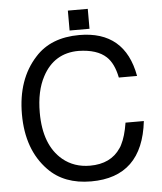

<svg xmlns="http://www.w3.org/2000/svg" viewBox="-59 -924 841 999"><g transform="rotate(-5 361.0 -425.0)"><path d="M437 -873V-769H333V-873ZM662.1 -502.9H566.9Q551.8 -578.1 514.2 -612.8Q466.8 -657.2 370.1 -659.2Q242.2 -659.2 181.2 -543.9Q141.1 -469.2 141.1 -356.9Q141.1 -187 235.8 -107.9Q294.9 -59.1 377.9 -59.1Q486.8 -59.1 538.1 -136.2Q543.9 -144 547.9 -152.8Q569.8 -194.8 581.1 -266.1H676.8Q644 22.9 377 22.9Q235.8 22.9 153.8 -62Q47.9 -170.9 47.9 -356Q47.9 -539.1 149.9 -649.9Q231.9 -741.2 380.9 -741.2Q619.1 -741.2 662.1 -502.9Z"/></g></svg>

Font: SolaimanLipi
Style: Normal
Weight: 400
Designer: Solaiman Karim
Foundry: Al Mamun Sumon
Version: Version 2.000